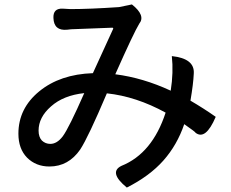

<svg xmlns="http://www.w3.org/2000/svg" viewBox="-20 -781 1040 866"><path d="M750 -372Q763 -455 755 -528Q859 -517 854 -449Q852 -403 839 -327Q899 -292 953 -254Q907 -146 861 -183Q864 -184 811 -221Q779 -127 717 -57Q655 13 552 65Q468 -4 528 -33Q667 -89 727 -273Q594 -346 462 -360Q378 -162 342 -107Q289 -30 203 -30Q142 -30 102 -70Q63 -110 63 -178Q63 -292 157 -369Q251 -446 399 -451Q482 -634 490 -650Q493 -657 484 -656L301 -649L283 -647Q223 -641 221 -700Q219 -744 263 -742L298 -740Q385 -740 517 -749L575 -761Q638 -711 608 -674Q584 -635 500 -446Q625 -430 750 -372ZM154 -192Q154 -163 169 -147Q185 -132 207 -132Q237 -132 263 -166Q291 -204 360 -361Q266 -351 210 -301Q154 -252 154 -192Z"/></svg>

Font: Swei Half Moon CJK SC
Style: Medium
Weight: 500
Version: Version 2.071